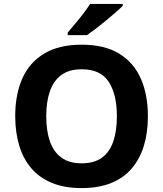

<svg xmlns="http://www.w3.org/2000/svg" viewBox="-20 -954 836 984"><path d="M738 -358Q738 -275 717.5 -207.5Q697 -140 655.5 -91Q614 -42 549.5 -16Q485 10 398 10Q311 10 246.5 -16.5Q182 -43 140.5 -91.5Q99 -140 78.5 -208Q58 -276 58 -359Q58 -470 94.5 -552Q131 -634 206.5 -679.5Q282 -725 399 -725Q515 -725 590 -679.5Q665 -634 701.5 -551.5Q738 -469 738 -358ZM217 -358Q217 -283 236 -229Q255 -175 295 -146Q335 -117 398 -117Q463 -117 502.5 -146Q542 -175 560.5 -229Q579 -283 579 -358Q579 -471 537 -535Q495 -599 399 -599Q335 -599 295 -570Q255 -541 236 -487Q217 -433 217 -358ZM609 -924Q595 -910 572 -890Q549 -870 522.5 -848Q496 -826 470.5 -806.5Q445 -787 426 -774H327V-787Q343 -806 364.5 -831.5Q386 -857 407 -884.5Q428 -912 442 -934H609Z"/></svg>

Font: Noto Sans Devanagari
Style: Regular
Weight: 400
Designer: Jelle Bosma - Monotype Design Team
Foundry: Monotype Imaging Inc.
Version: Version 2.003